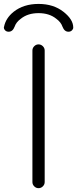

<svg xmlns="http://www.w3.org/2000/svg" viewBox="-44 -980 394 978"><path d="M121.1 -52.7V-722.7Q121.1 -735.4 130.4 -744.6Q139.6 -753.9 152.3 -753.9Q165 -753.9 174.3 -744.6Q183.6 -735.4 183.6 -722.7V-52.7Q183.6 -40 174.3 -30.8Q165 -21.5 152.3 -21.5Q139.6 -21.5 130.4 -30.8Q121.1 -40 121.1 -52.7ZM329.1 -839.8Q329.1 -832 323.2 -826.2Q316.4 -818.4 304.7 -818.4Q284.2 -818.4 274.4 -843.8Q266.6 -867.2 242.2 -884.8Q207 -913.1 152.3 -913.1Q97.7 -913.1 62.5 -884.8Q38.1 -867.2 30.3 -843.8Q20.5 -818.4 0 -818.4Q-11.7 -818.4 -18.6 -826.2Q-24.4 -832 -24.4 -839.8Q-24.4 -841.8 -23.4 -843.8Q-14.6 -887.7 25.4 -919.9Q76.2 -960 152.3 -960Q228.5 -960 279.3 -919.9Q329.1 -880.9 329.1 -839.8Z"/></svg>

Font: Gen Jyuu Gothic P Light
Style: Regular
Weight: 200
Designer: [Source Han Sans]
Ryoko NISHIZUKA  (kana & ideographs); Paul D. Hunt (Latin, Greek & Cyrillic); Wenlong ZHANG  (bopomofo
Version: Version 1.002.20150607